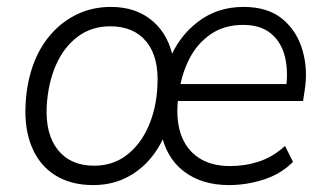

<svg xmlns="http://www.w3.org/2000/svg" viewBox="-20 -527 949 555"><path d="M249 8Q185 8 139.5 -20.5Q94 -49 72 -102Q50 -155 54 -226Q57 -286 75 -337Q93 -388 125.5 -426Q158 -464 202.5 -485.5Q247 -507 301 -507Q374 -507 422 -465.5Q470 -424 482 -350H468Q495 -420 551.5 -463.5Q608 -507 684 -507Q754 -507 796 -472.5Q838 -438 854.5 -381.5Q871 -325 860 -261L856 -235H477L484 -284H827L806 -267Q814 -319 804 -361.5Q794 -404 764 -429.5Q734 -455 683 -455Q629 -455 590.5 -429Q552 -403 529.5 -361Q507 -319 499 -269L496 -252Q487 -187 502 -141.5Q517 -96 553.5 -71.5Q590 -47 644 -47Q689 -47 728.5 -60Q768 -73 804 -105L827 -59Q792 -24 742.5 -8Q693 8 642 8Q563 8 511 -32Q459 -72 445 -147H460Q443 -101 412.5 -66Q382 -31 341 -11.5Q300 8 249 8ZM252 -48Q306 -48 346 -78.5Q386 -109 409 -161.5Q432 -214 435 -278Q440 -361 403.5 -406Q367 -451 299 -451Q244 -451 204 -420.5Q164 -390 141.5 -338.5Q119 -287 115 -220Q111 -139 147.5 -93.5Q184 -48 252 -48Z"/></svg>

Font: Nunitoga
Style: Light Italic
Weight: 300
Italic angle: -9°
Designer: Vernon Adams
Foundry: Vernon Adams
Version: Version 1.0